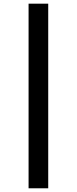

<svg xmlns="http://www.w3.org/2000/svg" viewBox="-20 -787 419 1040"><path d="M134.8 232.9V-767.1H241.2V232.9Z"/></svg>

Font: Open Sans Condensed
Style: Bold Italic
Weight: 700
Width: 3
Italic angle: -12°
Designer: Monotype Design Team
Foundry: Monotype Imaging Inc.
Version: Version 3.003; ttfautohint (v1.8.4)